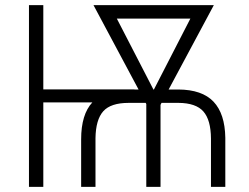

<svg xmlns="http://www.w3.org/2000/svg" viewBox="-20 -731 975 751"><path d="M580.1 -380.9H582L724.6 -658.2H437ZM149.4 -381.3H505.9V-380.9H522L345.7 -710.9H816.4L639.6 -380.9H677.7Q770.5 -380.4 815.2 -333.3Q859.9 -286.1 861.3 -191.9V0H805.2V-189Q804.7 -261.7 775.6 -294.9Q746.6 -328.1 678.2 -328.6H611.8L607.9 -320.8V0H552.2V-324.2L549.8 -328.6H483.4Q413.1 -328.6 383.8 -295.7Q354.5 -262.7 353.5 -190.4V0H297.4V-186Q297.4 -283.7 341.3 -330.6H149.4V0H93.3V-710.9H149.4Z"/></svg>

Font: MAUL Condensed Light
Style: Light
Weight: 300
Designer: MAUL
Version: Version 2.137; 2017; ttfautohint (v1.8.3)